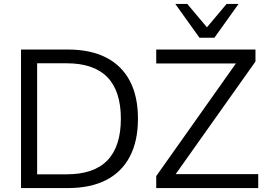

<svg xmlns="http://www.w3.org/2000/svg" viewBox="-20 -957 1356 977"><path d="M87 0V-705H325Q440 -705 519.5 -664.5Q599 -624 640.5 -545.5Q682 -467 682 -353Q682 -239 640.5 -160Q599 -81 519.5 -40.5Q440 0 325 0ZM169 -70H319Q458 -70 526.5 -141Q595 -212 595 -353Q595 -494 526 -564.5Q457 -635 319 -635H169ZM775 0V-61L1203 -666V-634H775V-705H1280V-644L852 -40V-71H1294V0ZM995 -765 872 -937H933L1033 -818L1133 -937H1194L1071 -765Z"/></svg>

Font: Nunito Sans 12pt ExtraLight 12pt
Style: Regular
Weight: 400
Version: Version 3.101;gftools[0.9.27]